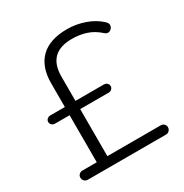

<svg xmlns="http://www.w3.org/2000/svg" viewBox="-165 -843 931 972"><g transform="rotate(-30 300.0 -356.5)"><path d="M70 0Q59 0 51 -8Q43 -16 43 -28Q43 -39 51 -46.5Q59 -54 70 -54H154V-329H69Q58 -329 50.5 -336Q43 -343 43 -353Q43 -363 50.5 -370Q58 -377 69 -377H154V-516Q154 -611 206 -662Q258 -713 361 -713Q412 -713 462.5 -695.5Q513 -678 548 -645Q563 -632 559.5 -617Q556 -602 542 -595.5Q528 -589 514 -601Q480 -632 441 -645Q402 -658 357 -658Q216 -658 216 -519V-377H382Q393 -377 400.5 -370Q408 -363 408 -353Q408 -343 400.5 -336Q393 -329 382 -329H216V-54H528Q539 -54 547 -46.5Q555 -39 555 -28Q555 -16 547 -8Q539 0 528 0Z"/></g></svg>

Font: Nunito Light
Style: Regular
Weight: 300
Designer: Vernon Adams
Foundry: Vernon Adams
Version: Version 3.601; ttfautohint (v1.8.2.53-6de2)